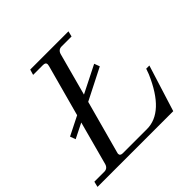

<svg xmlns="http://www.w3.org/2000/svg" viewBox="-189 -880 1047 1047"><g transform="rotate(-45 334.5 -356.0)"><path d="M574.2 0H-9.8L-2 -32.2H74.2Q100.6 -32.2 107.9 -59.1L175.8 -311L89.8 -268.1L78.1 -299.8L188 -355L269 -652.8Q271 -660.6 271 -665Q271 -680.2 250 -680.2H173.8L183.1 -711.9H478L470.2 -680.2H394Q367.2 -680.2 359.9 -652.8L293.9 -408.2L452.1 -487.8L463.9 -456.1L282.2 -363.8L199.2 -59.1Q196.8 -49.3 196.8 -48.8Q196.8 -32.2 217.8 -32.2H403.8Q534.2 -32.2 622.1 -235.8L633.8 -268.1H658.2Z"/></g></svg>

Font: Flanker Steampunk
Style: Italic
Weight: 400
Italic angle: -12°
Designer: Alexey Kryukov, Leonardo Di Lena
Foundry: Alexey Kryukov, Leonardo Di Lena
Version: 1.210